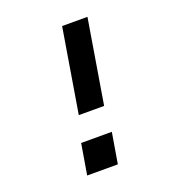

<svg xmlns="http://www.w3.org/2000/svg" viewBox="-133 -841 866 947"><g transform="rotate(-20 300.0 -367.5)"><path d="M226 -294 299 -735H432L359 -294ZM163 0 190 -161H351L324 0Z"/></g></svg>

Font: Iosevka SS04 XBd Ex
Style: Italic
Weight: 800
Width: 7
Italic angle: -9°
Monospace: yes
Designer: Belleve Invis
Foundry: Belleve Invis
Version: Version 19.0.0; ttfautohint (v1.8.4)